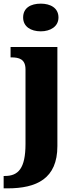

<svg xmlns="http://www.w3.org/2000/svg" viewBox="-43 -794 426 1054"><path d="M181 -622C233 -622 278 -648 278 -698C278 -751 233 -774 181 -774C126 -774 84 -751 84 -698C84 -648 126 -622 181 -622ZM-23 240H-2C158 240 272 187 272 8V-536H15V-479H19C61 -479 97 -470 97 -413V-4C97 131 57 172 -16 172H-23Z"/></svg>

Font: Noto Serif Gurmukhi ExtraBold
Style: Regular
Weight: 800
Designer: Vaibhav Singh and the Monotype Design Team
Foundry: Monotype Imaging Inc.
Version: Version 2.004